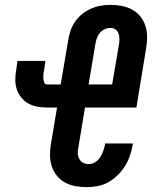

<svg xmlns="http://www.w3.org/2000/svg" viewBox="-20 -763 640 791"><path d="M338 8Q314 8 291 4Q268 0 248 -11Q228 -22 214 -39.5Q200 -57 193 -78.5Q186 -100 186 -124Q186 -148 190 -171L215 -320H175Q154 -320 134 -323.5Q114 -327 97 -336.5Q80 -346 67.5 -361.5Q55 -377 49 -395.5Q43 -414 43 -434.5Q43 -455 47 -476L52 -512H167L162 -476Q160 -467 159 -458.5Q158 -450 158.5 -441Q159 -432 162 -423.5Q165 -415 174 -415H230L261 -597Q264 -617 270.5 -636.5Q277 -656 289.5 -674Q302 -692 319 -705.5Q336 -719 355.5 -727.5Q375 -736 395.5 -739.5Q416 -743 435 -743Q459 -743 482 -738.5Q505 -734 524.5 -723.5Q544 -713 558 -695.5Q572 -678 579 -656.5Q586 -635 586 -611Q586 -587 582 -564L542 -320H330L303 -156Q300 -143 300.5 -131Q301 -119 306.5 -108.5Q312 -98 322.5 -92.5Q333 -87 346 -87Q360 -87 372.5 -95Q385 -103 393 -115.5Q401 -128 405.5 -141.5Q410 -155 413 -168V-172H527L526 -163Q522 -141 514.5 -119.5Q507 -98 494.5 -78Q482 -58 464.5 -41Q447 -24 426.5 -12.5Q406 -1 383 3.5Q360 8 338 8ZM345 -415H442L470 -579Q472 -591 472 -602.5Q472 -614 468.5 -624.5Q465 -635 456 -641.5Q447 -648 435 -648Q423 -648 411 -642.5Q399 -637 391 -627Q383 -617 379 -605.5Q375 -594 373 -582Z"/></svg>

Font: Iosevka Extrabold Extended
Style: Italic
Weight: 800
Width: 7
Italic angle: -9°
Monospace: yes
Designer: Belleve Invis
Foundry: Belleve Invis
Version: Version 32.5.0; ttfautohint (v1.8.4)